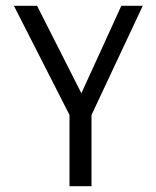

<svg xmlns="http://www.w3.org/2000/svg" viewBox="-20 -643 540 663"><path d="M28 -623H108L261 -321L399 -623H473L296 -246V0H220V-246Z"/></svg>

Font: InconsolataGo
Style: Regular
Weight: 400
Designer: Raph Levien, Kirill Tkachev
Foundry: Cyreal
Version: Version 1.013